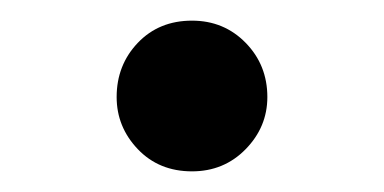

<svg xmlns="http://www.w3.org/2000/svg" viewBox="-20 -457 372 186"><path d="M166 -291Q134 -291 113.5 -312.5Q93 -334 93 -363Q93 -394 113.5 -415.5Q134 -437 166 -437Q197 -437 218 -415.5Q239 -394 239 -363Q239 -334 218 -312.5Q197 -291 166 -291Z"/></svg>

Font: Noto Serif KR ExtraLight SemiBold
Style: Regular
Weight: 600
Version: Version 2.002-H1;hotconv 1.1.0;makeotfexe 2.6.0